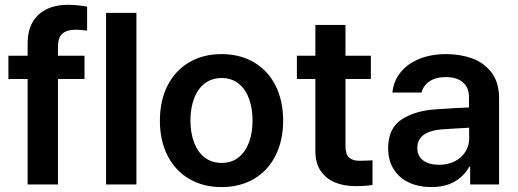

<svg xmlns="http://www.w3.org/2000/svg" viewBox="-20 -760 2134 791"><path d="M328.1 -434.6H218.8V0H93.8V-434.6H14.6V-530.3H93.8V-581.1Q93.8 -657.7 138.2 -699Q182.6 -740.2 259.8 -740.2Q301.3 -740.2 338.9 -732.4V-633.8Q311.5 -637.7 293.9 -637.7Q255.4 -637.7 237.1 -621.3Q218.8 -605 218.8 -569.3V-530.3H328.1Z M542 0H417V-707H542Z M638.7 -262.7Q638.7 -344.7 669.9 -406.7Q701.2 -468.8 758.8 -502.9Q816.4 -537.1 892.6 -537.1Q969.2 -537.1 1026.9 -502.9Q1084.5 -468.8 1115.5 -406.7Q1146.5 -344.7 1146.5 -262.7Q1146.5 -181.2 1115.2 -119.1Q1084 -57.1 1026.6 -23.2Q969.2 10.7 892.6 10.7Q816.4 10.7 758.8 -23.4Q701.2 -57.6 669.9 -119.4Q638.7 -181.2 638.7 -262.7ZM1020.5 -263.7Q1020.5 -313 1006.1 -352.8Q991.7 -392.6 963.1 -415.5Q934.6 -438.5 893.6 -438.5Q851.6 -438.5 822.5 -415.5Q793.5 -392.6 779.1 -353Q764.6 -313.5 764.6 -263.7Q764.6 -213.9 779.1 -174.3Q793.5 -134.8 822.5 -111.8Q851.6 -88.9 893.6 -88.9Q934.6 -88.9 963.1 -111.8Q991.7 -134.8 1006.1 -174.3Q1020.5 -213.9 1020.5 -263.7Z M1507.8 -434.6H1403.3V-159.2Q1403.3 -124 1418.2 -110.8Q1433.1 -97.7 1460 -97.7Q1483.4 -97.7 1514.6 -99.6V2Q1490.2 6.8 1444.3 6.8Q1396 6.8 1358.6 -9Q1321.3 -24.9 1300 -57.6Q1278.8 -90.3 1279.3 -138.7V-434.6H1203.1V-530.3H1279.3V-657.2H1403.3V-530.3H1507.8Z M1776.4 -309.6Q1860.8 -315.4 1912.1 -317.4V-359.4Q1912.1 -398.9 1887.2 -420.7Q1862.3 -442.4 1816.4 -442.4Q1775.9 -442.4 1750 -425.3Q1724.1 -408.2 1716.8 -378.9H1596.7Q1601.1 -424.3 1628.9 -460.2Q1656.7 -496.1 1705.6 -516.6Q1754.4 -537.1 1819.3 -537.1Q1875 -537.1 1924.1 -519.8Q1973.1 -502.4 2004.6 -461.7Q2036.1 -420.9 2036.1 -354.5V0H1917V-73.2H1913.1Q1893.6 -36.1 1854.5 -12.7Q1815.4 10.7 1756.8 10.7Q1705.6 10.7 1665.3 -7.8Q1625 -26.4 1602.1 -62.5Q1579.1 -98.6 1579.1 -149.4Q1579.1 -231.4 1634.5 -267.8Q1689.9 -304.2 1776.4 -309.6ZM1789.1 -81.1Q1825.7 -81.1 1854 -95.7Q1882.3 -110.4 1897.7 -135.5Q1913.1 -160.6 1913.1 -190.4L1912.6 -233.9Q1890.6 -232.9 1837.9 -229.5Q1809.6 -228 1795.9 -226.6Q1750 -222.7 1724.6 -203.6Q1699.2 -184.6 1699.2 -150.4Q1699.2 -116.7 1723.6 -98.9Q1748 -81.1 1789.1 -81.1Z"/></svg>

Font: WEMIX Pretendard SemiBold
Style: Regular
Weight: 600
Designer: Base glyphs from Inter by Rasmus Andersson; Hangeul glyphs from Noto Sans CJK(Source Han Sans) by Jang Soo-young and Kan
Foundry: Kil Hyung-jin
Version: Version 1.000